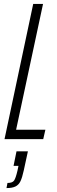

<svg xmlns="http://www.w3.org/2000/svg" viewBox="-20 -708 288 977"><path d="M3 0 149 -688H199L62 -48H211L200 0ZM69 160 74 136H49L64 62H122L101 159Q93 196 84 214.5Q75 233 58.5 241Q42 249 13 249L18 223Q43 223 51.5 211Q60 199 69 160Z"/></svg>

Font: Saira Ultra Condensed Light
Style: Italic
Weight: 300
Width: 1
Italic angle: -12°
Designer: Hector Gatti with collaboration of the Omnibus-Type team
Foundry: Omnibus-Type
Version: Version 1.001; ttfautohint (v1.8)